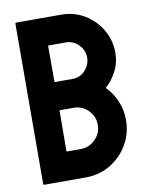

<svg xmlns="http://www.w3.org/2000/svg" viewBox="-80 -754 624 812"><g transform="rotate(-10 232.0 -348.0)"><path d="M44 0Q40 0 40 -5L42 -692Q42 -696 46 -696H238Q295 -696 340 -668.5Q385 -641 411 -596Q437 -551 437 -498Q437 -455 417.5 -418Q398 -381 371 -358Q400 -329 416 -291Q432 -253 432 -211Q432 -153 404 -105Q376 -57 328.5 -28.5Q281 0 223 0ZM162 -420H238Q273 -420 294.5 -444.5Q316 -469 316 -498Q316 -530 293 -553.5Q270 -577 238 -577H162ZM161 -122H223Q259 -122 285 -148.5Q311 -175 311 -211Q311 -247 285 -273Q259 -299 223 -299H162Z"/></g></svg>

Font: Staatliches
Style: Regular
Weight: 400
Designer: Brian LaRossa & Erica Carras
Foundry: Type Brut Foundry
Version: Version 1.000; ttfautohint (v1.8.2) -l 8 -r 50 -G 200 -x 14 